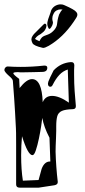

<svg xmlns="http://www.w3.org/2000/svg" viewBox="-31 -862 392 881"><path d="M59 -1Q43 -1 43 -16Q43 -136 43 -200.5Q43 -265 42 -274Q41 -294 38 -348Q35 -402 28 -491Q28 -499 9 -515Q-9 -531 -11 -540Q-11 -547 -6.5 -552Q-2 -557 4 -557Q19 -556 34 -555.5Q49 -555 64 -555Q117 -555 171 -561H174Q186 -561 186 -551Q186 -532 162 -532Q147 -531 123.5 -531Q100 -531 68 -530Q67 -530 63 -530Q59 -530 52 -531Q30 -531 30 -526Q30 -520 57 -500L59 -458Q91 -499 116 -499Q161 -499 165 -393Q177 -422 208 -422Q241 -422 285 -391L280 -543Q258 -536 241.5 -518.5Q225 -501 211 -473Q207 -464 200 -464Q189 -464 189 -479Q189 -482 191 -488Q196 -502 215 -539Q247 -573 293 -577H296Q310 -577 310 -562Q309 -551 309 -540.5Q309 -530 309 -519Q309 -479 311.5 -444Q314 -409 317 -377V-374Q317 -361 302 -361Q269 -360 253 -353Q237 -346 232 -329.5Q227 -313 227 -282Q227 -275 227 -261.5Q227 -248 226 -228Q225 -208 224.5 -192.5Q224 -177 224 -166Q225 -131 227.5 -96.5Q230 -62 234 -28V-26Q234 -15 219 -12L147 -1ZM74 -33 146 -36Q150 -49 153 -61.5Q156 -74 160 -87Q173 -122 200 -121L196 -230Q170 -280 163 -321Q162 -311 158 -284Q154 -257 147.5 -226Q141 -195 133.5 -172.5Q126 -150 118 -150Q97 -150 70 -237Q68 -215 67 -193.5Q66 -172 66 -150Q66 -116 68 -87Q70 -58 74 -33ZM163 -643Q124 -652 118 -664Q113 -674 113 -682Q113 -685 115 -691Q119 -699 125 -706Q133 -714 144.5 -725.5Q156 -737 169 -750Q174 -755 177 -753Q182 -751 182 -744Q182 -737 178 -729Q175 -722 168.5 -716Q162 -710 156 -706Q143 -699 138 -694Q133 -689 131 -686Q131 -685 130.5 -685Q130 -685 130 -684Q130 -682 139 -678L150 -673Q155 -684 161.5 -690.5Q168 -697 190 -704Q206 -710 220 -727Q230 -740 231 -753Q233 -771 236 -781.5Q239 -792 240 -795Q248 -812 256 -818Q253 -819 247 -819Q238 -819 228.5 -814Q219 -809 214 -797Q211 -791 210 -786Q209 -781 209 -776Q209 -773 209.5 -770Q210 -767 211 -764Q212 -762 212 -759Q212 -754 209 -746Q198 -723 192 -732Q186 -743 186 -754Q186 -759 187.5 -764Q189 -769 190 -774Q197 -793 200.5 -803.5Q204 -814 204 -815Q211 -829 223 -835.5Q235 -842 247 -842Q258 -842 265 -838Q311 -818 319 -807Q324 -802 324 -795Q324 -790 321 -784Q320 -782 316.5 -776.5Q313 -771 307 -762Q258 -690 193 -652Q185 -648 177.5 -644.5Q170 -641 163 -643ZM204 -815Q204 -815 204 -815Q204 -815 204 -815Z"/></svg>

Font: Moo Lah Lah
Style: Regular
Weight: 400
Designer: Robert E. Leuschke
Foundry: Robert E. Leuschke
Version: Version 1.010; ttfautohint (v1.8.3)